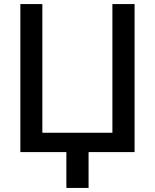

<svg xmlns="http://www.w3.org/2000/svg" viewBox="-20 -747 761 943"><path d="M188 -727V-95H532V-727H641V0H415V176H306V0H80V-727Z"/></svg>

Font: Sinter Medium
Style: Regular
Weight: 500
Foundry: Adobe & rsms
Version: Version 1.000